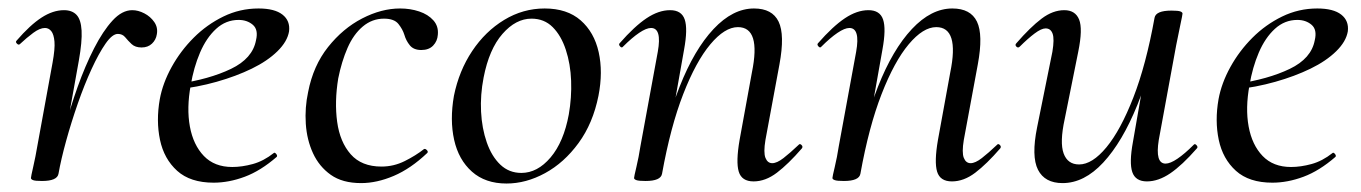

<svg xmlns="http://www.w3.org/2000/svg" viewBox="-20 -419 3212 453"><path d="M118 -9 108 -10Q117 -57 131 -110Q145 -163 163 -213.5Q181 -264 202 -305Q223 -346 245.5 -370.5Q268 -395 292 -395Q306 -395 320.5 -387.5Q335 -380 344 -367Q353 -354 350 -338Q348 -325 338.5 -316Q329 -307 314 -307Q299 -307 290.5 -315Q282 -323 275.5 -331Q269 -339 258 -339Q245 -339 229 -316Q213 -293 196 -256Q179 -219 163.5 -174.5Q148 -130 136 -86.5Q124 -43 118 -9ZM79 8Q63 8 58 6Q53 4 53 1Q53 -2 58.5 -26Q64 -50 68 -74L104 -271Q110 -304 108.5 -321Q107 -338 101 -345.5Q95 -353 86 -353Q74 -353 58.5 -341.5Q43 -330 27 -315Q24 -312 20 -316Q16 -320 19 -323Q51 -360 78 -377.5Q105 -395 131 -395Q150 -395 160.5 -384Q171 -373 172.5 -347Q174 -321 166 -276L118 -9Q115 8 79 8Z M484 12Q429 12 398 -16Q367 -44 357.5 -89Q348 -134 357 -185Q364 -223 385 -261Q406 -299 437 -330Q468 -361 507 -380Q546 -399 590 -399Q628 -399 646.5 -384.5Q665 -370 662 -345Q658 -321 634.5 -298Q611 -275 574 -257Q537 -239 491 -226Q445 -213 397 -208L399 -221Q474 -232 525 -256.5Q576 -281 584 -324Q590 -349 576.5 -360.5Q563 -372 543 -372Q513 -372 490 -351Q467 -330 452 -295Q437 -260 430 -218Q420 -164 428 -120.5Q436 -77 461 -51Q486 -25 528 -25Q551 -25 576.5 -32Q602 -39 626 -58Q628 -60 631.5 -56Q635 -52 633 -49Q595 -16 557.5 -2Q520 12 484 12Z M832 13Q788 13 760.5 -6.5Q733 -26 718.5 -57.5Q704 -89 701.5 -127Q699 -165 707 -202Q719 -264 754 -308Q789 -352 834.5 -375.5Q880 -399 924 -399Q948 -399 969 -392Q990 -385 1002.5 -371Q1015 -357 1013 -337Q1012 -322 1002 -311.5Q992 -301 974 -301Q956 -301 947 -312Q938 -323 934 -337Q930 -350 920 -362.5Q910 -375 886 -375Q858 -375 836 -356.5Q814 -338 800 -306Q786 -274 778 -234Q769 -179 775.5 -131.5Q782 -84 807.5 -55Q833 -26 880 -26Q909 -26 935 -39Q961 -52 980 -67Q983 -69 987 -65Q991 -61 988 -58Q949 -21 909 -4Q869 13 832 13Z M1175 14Q1125 14 1093.5 -14Q1062 -42 1051.5 -89Q1041 -136 1051 -193Q1063 -252 1094 -298.5Q1125 -345 1169.5 -372Q1214 -399 1265 -399Q1318 -399 1350 -371Q1382 -343 1392.5 -296Q1403 -249 1392 -193Q1379 -128 1345 -81.5Q1311 -35 1266 -10.5Q1221 14 1175 14ZM1210 -11Q1248 -11 1279 -47.5Q1310 -84 1322 -149Q1329 -189 1327.5 -228.5Q1326 -268 1315 -301.5Q1304 -335 1284 -355Q1264 -375 1234 -375Q1197 -375 1165.5 -339Q1134 -303 1121 -236Q1113 -195 1115 -155.5Q1117 -116 1128.5 -83Q1140 -50 1160.5 -30.5Q1181 -11 1210 -11Z M1758 9Q1730 9 1723 -14Q1716 -37 1725 -89L1754 -248Q1776 -355 1721 -355Q1690 -355 1656 -314.5Q1622 -274 1592 -197Q1562 -120 1542 -9L1528 -10Q1549 -127 1583.5 -214.5Q1618 -302 1663.5 -350.5Q1709 -399 1759 -399Q1802 -399 1817 -368Q1832 -337 1819 -267L1786 -89Q1781 -59 1786 -46.5Q1791 -34 1802 -34Q1813 -34 1828.5 -46Q1844 -58 1864 -77Q1867 -81 1871 -77Q1875 -73 1872 -69Q1840 -32 1813 -11.5Q1786 9 1758 9ZM1503 8Q1487 8 1481.5 6Q1476 4 1476 1Q1476 -2 1481.5 -25Q1487 -48 1491 -74L1532 -297Q1542 -353 1516 -353Q1505 -353 1488 -341.5Q1471 -330 1450 -309Q1447 -305 1443 -309.5Q1439 -314 1442 -317Q1477 -357 1505.5 -376Q1534 -395 1561 -395Q1588 -395 1595.5 -373Q1603 -351 1594 -302L1542 -9Q1539 8 1503 8Z M2226 9Q2198 9 2191 -14Q2184 -37 2193 -89L2222 -248Q2244 -355 2189 -355Q2158 -355 2124 -314.5Q2090 -274 2060 -197Q2030 -120 2010 -9L1996 -10Q2017 -127 2051.5 -214.5Q2086 -302 2131.5 -350.5Q2177 -399 2227 -399Q2270 -399 2285 -368Q2300 -337 2287 -267L2254 -89Q2249 -59 2254 -46.5Q2259 -34 2270 -34Q2281 -34 2296.5 -46Q2312 -58 2332 -77Q2335 -81 2339 -77Q2343 -73 2340 -69Q2308 -32 2281 -11.5Q2254 9 2226 9ZM1971 8Q1955 8 1949.5 6Q1944 4 1944 1Q1944 -2 1949.5 -25Q1955 -48 1959 -74L2000 -297Q2010 -353 1984 -353Q1973 -353 1956 -341.5Q1939 -330 1918 -309Q1915 -305 1911 -309.5Q1907 -314 1910 -317Q1945 -357 1973.5 -376Q2002 -395 2029 -395Q2056 -395 2063.5 -373Q2071 -351 2062 -302L2010 -9Q2007 8 1971 8Z M2487 13Q2445 13 2429 -18.5Q2413 -50 2427 -119L2463 -297Q2468 -327 2463.5 -339.5Q2459 -352 2447 -352Q2437 -352 2421 -340Q2405 -328 2386 -309Q2382 -305 2378 -309Q2374 -313 2378 -317Q2411 -355 2437.5 -375Q2464 -395 2491 -395Q2517 -395 2526 -373Q2535 -351 2524 -297L2492 -138Q2480 -83 2489.5 -57Q2499 -31 2526 -31Q2557 -31 2590.5 -71.5Q2624 -112 2654 -189Q2684 -266 2704 -377L2718 -376Q2699 -259 2663.5 -171.5Q2628 -84 2583 -35.5Q2538 13 2487 13ZM2686 9Q2659 9 2651.5 -13Q2644 -35 2653 -84L2704 -377Q2707 -394 2744 -394Q2760 -394 2765 -392Q2770 -390 2770 -387Q2770 -384 2765 -361Q2760 -338 2755 -312L2714 -89Q2705 -33 2730 -33Q2741 -33 2758 -44.5Q2775 -56 2796 -77Q2799 -81 2803 -76.5Q2807 -72 2804 -69Q2769 -29 2741 -10Q2713 9 2686 9Z M2982 12Q2927 12 2896 -16Q2865 -44 2855.5 -89Q2846 -134 2855 -185Q2862 -223 2883 -261Q2904 -299 2935 -330Q2966 -361 3005 -380Q3044 -399 3088 -399Q3126 -399 3144.5 -384.5Q3163 -370 3160 -345Q3156 -321 3132.5 -298Q3109 -275 3072 -257Q3035 -239 2989 -226Q2943 -213 2895 -208L2897 -221Q2972 -232 3023 -256.5Q3074 -281 3082 -324Q3088 -349 3074.5 -360.5Q3061 -372 3041 -372Q3011 -372 2988 -351Q2965 -330 2950 -295Q2935 -260 2928 -218Q2918 -164 2926 -120.5Q2934 -77 2959 -51Q2984 -25 3026 -25Q3049 -25 3074.5 -32Q3100 -39 3124 -58Q3126 -60 3129.5 -56Q3133 -52 3131 -49Q3093 -16 3055.5 -2Q3018 12 2982 12Z"/></svg>

Font: Cormorant Infant Light Medium
Style: Italic
Weight: 500
Italic angle: -10°
Version: Version 4.001